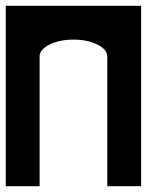

<svg xmlns="http://www.w3.org/2000/svg" viewBox="-20 -645 567 665"><path d="M468.8 -625V0H351.6V-449.2Q351.6 -473.6 317.1 -490.7Q282.7 -507.8 234.4 -507.8Q186 -507.8 151.9 -490.7Q117.2 -473.6 117.2 -449.7V0H0V-625Z"/></svg>

Font: Leporid
Style: Regular
Weight: 400
Designer: GGBotNet
Foundry: GGBotNet
Version: 1.00